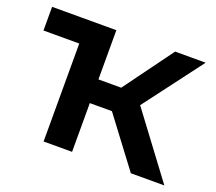

<svg xmlns="http://www.w3.org/2000/svg" viewBox="-96 -663 890 792"><g transform="rotate(20 349.0 -267.0)"><path d="M7 -430H164V0H289V-214H386L547 0H694L487 -277L681 -534H547L389 -318H289V-534H7Z"/></g></svg>

Font: Chess Sans SemiBold
Style: Regular
Weight: 600
Designer: Wolf Bōese
Foundry: Wolf Bōese
Version: Version 7.223;Glyphs 3.3 (3306)